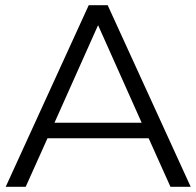

<svg xmlns="http://www.w3.org/2000/svg" viewBox="-20 -720 757 740"><path d="M637 0H715L395 -700H322L2 0H79L163 -187H553ZM190 -247 358 -623 526 -247Z"/></svg>

Font: Montserrat Lite
Style: Regular
Weight: 400
Designer: Julieta Ulanovsky
Foundry: Julieta Ulanovsky
Version: Version 7.200;PS 007.200;hotconv 1.0.88;makeotf.lib2.5.64775